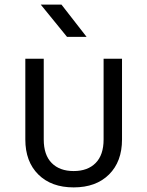

<svg xmlns="http://www.w3.org/2000/svg" viewBox="-20 -805 640 834"><path d="M300 9Q203 9 146.5 -47Q90 -103 90 -199V-550H170V-199Q170 -132 204.5 -97Q239 -62 300 -62Q361 -62 395.5 -97Q430 -132 430 -199V-550H510V-199Q510 -103 453.5 -47Q397 9 300 9ZM271 -645 157 -785H247L356 -645Z"/></svg>

Font: Tiny Light
Style: Regular
Weight: 300
Monospace: yes
Designer: Philipp Nurullin, Konstantin Bulenkov
Foundry: JetBrains
Version: Version 2.251; ttfautohint (v1.8.4.7-5d5b)